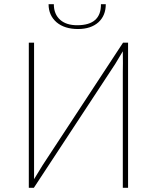

<svg xmlns="http://www.w3.org/2000/svg" viewBox="-20 -893 718 913"><path d="M483 -873Q483 -819 448 -787Q412 -755 351 -755Q287 -755 249 -787Q211 -820 211 -873H236Q236 -825 267 -798Q296 -773 347 -773Q461 -773 460 -873ZM564 0V-553Q565 -585 564 -649L528 -589L141 0H117V-690H142V-41L183 -108L565 -690H589V0Z"/></svg>

Font: Taylor Sans Thin
Style: Regular
Weight: 100
Italic angle: -8°
Designer: Natanael Gama
Version: Version 1.001 September 8, 2015